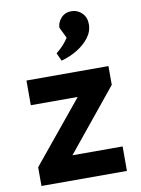

<svg xmlns="http://www.w3.org/2000/svg" viewBox="-89 -868 682 927"><g transform="rotate(-10 251.5 -404.0)"><path d="M38 -1V-93L285 -394H55V-515H457V-423L211 -121H457V-1ZM239 -580 221 -619Q260 -650 282 -685L256 -738Q256 -764 275.5 -785.5Q295 -807 326 -807Q356 -807 377.5 -786Q399 -765 399 -731Q399 -695 376 -665Q353 -635 316.5 -613Q280 -591 239 -580Z"/></g></svg>

Font: Secular One
Style: Regular
Weight: 400
Designer: Michal Sahar
Foundry: Hagilda
Version: Version 1.002; ttfautohint (v1.8.4.7-5d5b);gftools[0.9.29]